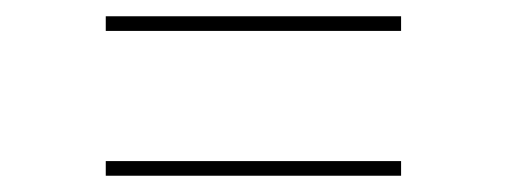

<svg xmlns="http://www.w3.org/2000/svg" viewBox="-20 -422 622 236"><path d="M110 -384V-402H473V-384ZM110 -206V-224H473V-206Z"/></svg>

Font: Literata 72pt Light
Style: Regular
Weight: 300
Designer: Latin by Veronika Burian and Jose Scaglione. Greek by Irene Vlachou. Cyrillic by Vera Evstafieva.
Foundry: TypeTogether
Version: Version 3.002